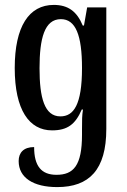

<svg xmlns="http://www.w3.org/2000/svg" viewBox="-20 -522 519 782"><path d="M213 240C343 240 413 170 413 3V-492H335L322 -418H317C293 -476 257 -502 199 -502C98 -502 40 -414 40 -245C40 -74 99 9 192 9C254 9 287 -15 313 -76H318C314 -51 314 -33 314 5V27C314 153 279 190 210 190C148 190 119 154 119 77C76 77 56 100 56 134C56 202 116 240 213 240ZM226 -48C161 -48 141 -124 141 -244C141 -365 161 -444 228 -444C288 -444 314 -379 314 -245C314 -95 280 -48 226 -48Z"/></svg>

Font: Noto Serif Armenian ExtraCondensed SemiBold
Style: Regular
Weight: 600
Width: 2
Designer: Monotype Design Team
Foundry: Monotype Imaging Inc.
Version: Version 2.008